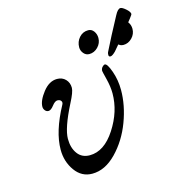

<svg xmlns="http://www.w3.org/2000/svg" viewBox="-100 -724 747 822"><g transform="rotate(-15 273.5 -313.0)"><path d="M437 -466Q422 -451 414 -451Q406 -451 406 -459Q406 -467 408 -471Q437 -530 483 -615Q496 -640 508 -640Q516 -640 531.5 -626.5Q547 -613 547 -603Q547 -599 502.5 -544.5Q458 -490 437 -466ZM350 -584Q365 -584 374.5 -571Q384 -558 384 -541Q384 -518 367.5 -501Q351 -484 329 -484Q314 -484 304 -496Q294 -508 294 -523Q294 -548 310 -566Q326 -584 350 -584ZM501 -584Q516 -584 525.5 -571Q535 -558 535 -541Q535 -518 518.5 -501Q502 -484 480 -484Q465 -484 455 -496Q445 -508 445 -523Q445 -548 461 -566Q477 -584 501 -584ZM161 -305Q166 -314 161 -321Q156 -328 145 -328Q134 -328 121 -311Q108 -294 97 -294Q88 -294 82 -301.5Q76 -309 76 -318Q76 -345 104 -381Q132 -417 167 -417Q190 -417 204.5 -402Q219 -387 219 -364Q219 -346 196 -302Q146 -204 146 -157Q146 -117 165 -91Q184 -65 219 -65Q283 -65 332 -140.5Q381 -216 381 -296Q381 -326 372 -361.5Q363 -397 363 -400Q363 -410 369.5 -417Q376 -424 381 -424Q392 -424 406 -384.5Q420 -345 420 -301Q420 -233 393 -161Q366 -89 316 -37.5Q266 14 209 14Q162 14 133 -26.5Q104 -67 104 -120Q104 -200 161 -305Z"/></g></svg>

Font: EB Garamond 12
Style: Italic
Weight: 400
Italic angle: -17°
Version: Version 0.016; ttfautohint (v1.8.4)